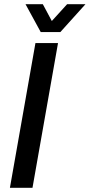

<svg xmlns="http://www.w3.org/2000/svg" viewBox="-20 -890 425 910"><path d="M27 0 148 -686H255L134 0ZM385 -870 266 -738H173L101 -870H183L243 -758L197 -759L298 -870Z"/></svg>

Font: Archivo SemiCondensed Medium
Style: Italic
Weight: 500
Width: 4
Italic angle: -10°
Designer: Hector Gatti
Foundry: Omnibus-Type
Version: Version 2.001